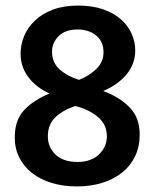

<svg xmlns="http://www.w3.org/2000/svg" viewBox="-20 -660 555 690"><path d="M261 -640Q312 -640 350.5 -626.5Q389 -613 414.5 -590.5Q440 -568 453 -539Q466 -510 466 -479Q466 -431 435.5 -393.5Q405 -356 351 -333Q410 -311 446 -274Q482 -237 482 -177Q482 -133 465.5 -98.5Q449 -64 419 -40Q389 -16 347.5 -3Q306 10 256 10Q207 10 166 -2.5Q125 -15 95.5 -38Q66 -61 49.5 -93.5Q33 -126 33 -166Q33 -228 66.5 -264Q100 -300 158 -324Q111 -345 82.5 -382Q54 -419 54 -467Q54 -500 67 -531Q80 -562 106 -586.5Q132 -611 170.5 -625.5Q209 -640 261 -640ZM167 -475Q167 -434 195.5 -409.5Q224 -385 264 -373Q300 -387 326 -412Q352 -437 352 -472Q352 -511 325.5 -532.5Q299 -554 259 -554Q214 -554 190.5 -530Q167 -506 167 -475ZM251 -279Q207 -265 179.5 -239Q152 -213 152 -170Q152 -131 179.5 -104.5Q207 -78 259 -78Q307 -78 335.5 -105Q364 -132 364 -170Q364 -213 331.5 -240Q299 -267 251 -279Z"/></svg>

Font: Mukta SemiBold
Style: Regular
Weight: 600
Designer: Girish Dalvi and Yashodeep Gholap
Foundry: Ek Type
Version: Version 2.538;PS 1.002;hotconv 16.6.51;makeotf.lib2.5.65220;